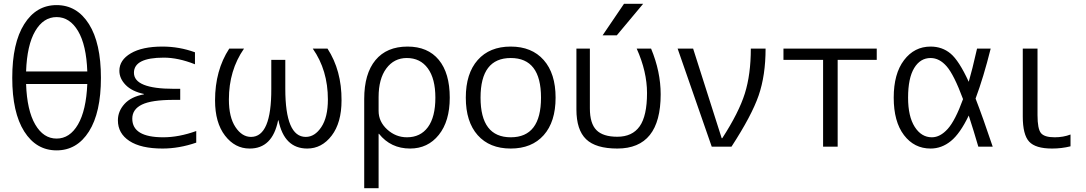

<svg xmlns="http://www.w3.org/2000/svg" viewBox="-20 -777 5755 1017"><path d="M108.4 -649.4Q171.9 -750 279.8 -750Q387.7 -750 451.2 -649.4Q514.6 -548.8 514.6 -364.7Q514.6 -180.7 451.2 -80.6Q387.7 19.5 279.8 19.5Q171.9 19.5 108.4 -80.6Q44.9 -180.7 44.9 -364.7Q44.9 -548.8 108.4 -649.4ZM118.2 -332Q123 -192.4 166.5 -117.7Q210 -43 279.8 -43Q349.6 -43 393.1 -117.7Q436.5 -192.4 442.4 -332ZM118.2 -398.4H442.4Q437.5 -538.1 393.6 -612.3Q349.6 -686.5 279.8 -686.5Q210 -686.5 166.5 -612.3Q123 -538.1 118.2 -398.4Z M844.7 -49.8Q927.7 -49.8 1019.5 -83V-21.5Q928.7 9.8 840.8 9.8Q726.6 9.8 665.5 -30.3Q604.5 -70.3 604.5 -139.6Q604.5 -187.5 639.2 -226.1Q673.8 -264.6 742.2 -277.3V-279.3Q678.7 -293 645.5 -327.1Q612.3 -361.3 612.3 -402.3Q612.3 -459 672.9 -494.6Q733.4 -530.3 840.8 -530.3Q929.7 -530.3 1012.7 -500V-436.5Q923.8 -471.7 847.7 -471.7Q689.5 -471.7 689.5 -391.6Q689.5 -306.6 900.4 -306.6H934.6V-248H900.4Q783.2 -248 731.9 -223.1Q680.7 -198.2 680.7 -148.4Q680.7 -49.8 844.7 -49.8Z M1607.4 9.8Q1485.4 9.8 1455.1 -139.6H1453.1Q1422.9 10.7 1301.8 9.8Q1224.6 9.8 1171.9 -58.6Q1119.1 -127 1119.1 -245.1Q1119.1 -404.3 1194.3 -519.5H1272.5Q1192.4 -404.3 1192.4 -250Q1192.4 -156.2 1227.1 -104Q1261.7 -51.8 1309.6 -51.8Q1418 -51.8 1417 -306.6V-460H1491.2V-306.6Q1491.2 -51.8 1599.6 -51.8Q1647.5 -51.8 1682.1 -104Q1716.8 -156.2 1716.8 -250Q1716.8 -405.3 1636.7 -519.5H1714.8Q1790 -403.3 1789.1 -245.1Q1789.1 -127 1736.8 -58.6Q1684.6 9.8 1607.4 9.8Z M2134.8 -469.7Q2067.4 -469.7 2026.4 -414.6Q1985.4 -359.4 1985.4 -262.7V-189.5Q1985.4 -132.8 2030.8 -91.3Q2076.2 -49.8 2135.7 -49.8Q2207 -49.8 2246.6 -103.5Q2286.1 -157.2 2286.1 -259.8Q2286.1 -360.4 2246.1 -415Q2206.1 -469.7 2134.8 -469.7ZM2362.3 -259.8Q2362.3 -134.8 2304.2 -62.5Q2246.1 9.8 2152.3 9.8Q2049.8 9.8 1987.3 -68.4H1985.4V219.7H1909.2V-252.9Q1909.2 -386.7 1968.8 -458.5Q2028.3 -530.3 2138.7 -530.3Q2246.1 -530.3 2304.2 -460Q2362.3 -389.6 2362.3 -259.8Z M2510.3 -459Q2573.2 -530.3 2685.1 -530.3Q2796.9 -530.3 2859.9 -459Q2922.9 -387.7 2922.9 -259.8Q2922.9 -131.8 2859.9 -61Q2796.9 9.8 2685.1 9.8Q2573.2 9.8 2510.3 -61Q2447.3 -131.8 2447.3 -259.8Q2447.3 -387.7 2510.3 -459ZM2525.4 -259.8Q2525.4 -49.8 2685.5 -49.8Q2845.7 -49.8 2845.7 -259.8Q2845.7 -469.7 2685.5 -469.7Q2525.4 -469.7 2525.4 -259.8Z M3479.5 -277.3Q3479.5 9.8 3250 9.8Q3135.7 9.8 3084.5 -39.6Q3033.2 -88.9 3033.2 -197.3V-519.5H3104.5V-203.1Q3104.5 -123 3139.2 -87.9Q3173.8 -52.7 3250 -52.7Q3329.1 -52.7 3368.2 -107.9Q3407.2 -163.1 3407.2 -284.2Q3407.2 -397.5 3352.5 -519.5H3428.7Q3479.5 -397.5 3479.5 -277.3ZM3285.2 -756.8H3386.7L3247.1 -589.8H3171.9Z M3569.3 -519.5H3651.4L3802.7 -44.9H3805.7Q3893.6 -180.7 3925.3 -281.7Q3957 -382.8 3957 -519.5H4035.2Q4035.2 -377.9 3998.5 -271.5Q3961.9 -165 3854.5 0H3750Z M4417 -460V0H4339.8V-460H4129.9V-519.5H4624V-460Z M4909.2 -530.3Q4970.7 -530.3 5015.1 -493.2Q5059.6 -456.1 5111.3 -343.8Q5128.9 -403.3 5155.3 -519.5H5227.5Q5189.5 -367.2 5147.5 -254.9Q5186.5 -154.3 5238.3 0H5162.1Q5137.7 -84 5111.3 -165Q5065.4 -69.3 5016.6 -29.8Q4967.8 9.8 4909.2 9.8Q4822.3 9.8 4768.1 -61.5Q4713.9 -132.8 4713.9 -259.8Q4713.9 -386.7 4768.6 -458.5Q4823.2 -530.3 4909.2 -530.3ZM5081.1 -252Q5033.2 -380.9 4994.6 -425.3Q4956.1 -469.7 4909.2 -469.7Q4854.5 -469.7 4822.3 -416.5Q4790 -363.3 4790 -259.8Q4790 -160.2 4825.2 -105Q4860.4 -49.8 4916 -49.8Q4960 -49.8 5000 -94.2Q5040 -138.7 5081.1 -252Z M5475.6 -519.5V-167Q5475.6 -94.7 5493.7 -72.3Q5511.7 -49.8 5566.4 -49.8Q5612.3 -49.8 5650.4 -64.5V-2Q5603.5 9.8 5552.7 9.8Q5464.8 9.8 5431.2 -26.9Q5397.5 -63.5 5397.5 -160.2V-519.5Z"/></svg>

Font: Mgen+ 1c regular
Style: Regular
Weight: 400
Designer: [Source Han Sans]
Ryoko NISHIZUKA  (kana & ideographs); Paul D. Hunt (Latin, Greek & Cyrillic); Wenlong ZHANG  (bopomofo
Version: Version 1.059.20150602